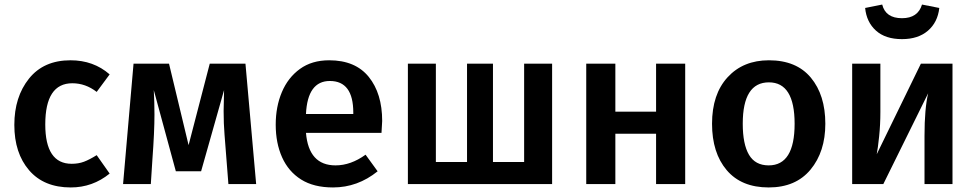

<svg xmlns="http://www.w3.org/2000/svg" viewBox="-20 -809 4282 844"><path d="M291 15Q173 15 108 -60.5Q43 -136 43 -260Q43 -383 107.5 -463.5Q172 -544 290 -544Q391 -544 462 -482L405 -405Q356 -443 298 -443Q179 -443 179 -262Q179 -89 295 -89Q325 -89 349 -98Q373 -107 405 -127L462 -46Q387 15 291 15Z M1106 0H984L967 -217Q963 -265 963 -321L965 -413L864 -56H753L656 -413Q659 -358 659 -306Q659 -230 650 -109L643 0H521L567 -529H723L809 -171L902 -529H1059Z M1444 15Q1359 15 1303.5 -20Q1248 -55 1220 -117.5Q1192 -180 1192 -261Q1192 -340 1219 -404Q1246 -468 1298.5 -506Q1351 -544 1427 -544Q1542 -544 1601 -471Q1660 -398 1660 -277L1657 -225H1325Q1337 -82 1455 -82Q1522 -82 1587 -129L1640 -56Q1552 15 1444 15ZM1533 -308V-314Q1533 -453 1430 -453Q1332 -453 1325 -308Z M2407 0H1773V-529H1896V-97H2033V-529H2147V-97H2284V-529H2407Z M2992 0H2864V-221H2685V0H2557V-529H2685V-318H2864V-529H2992Z M3359 15Q3239 15 3174.5 -61Q3110 -137 3110 -265Q3110 -395 3178.5 -469.5Q3247 -544 3360 -544Q3481 -544 3544.5 -467.5Q3608 -391 3608 -265Q3608 -142 3543 -63.5Q3478 15 3359 15ZM3359 -82Q3473 -82 3473 -265Q3473 -447 3360 -447Q3245 -447 3245 -265Q3245 -175 3272.5 -128.5Q3300 -82 3359 -82Z M4167 0H4044V-212Q4044 -331 4060 -399L3863 0H3726V-529H3850V-317Q3850 -261 3844.5 -209Q3839 -157 3834 -131L4028 -529H4167ZM3945 -637Q3872 -637 3830.5 -674.5Q3789 -712 3783 -774L3858 -789Q3873 -729 3945 -729Q4015 -729 4033 -789L4109 -774Q4102 -711 4059 -674Q4016 -637 3945 -637Z"/></svg>

Font: Trujillo Medium
Style: Regular
Weight: 500
Designer: Fira Sans original fonts by bBox Type GmbH, Carrois Corporate GbR, & Edenspiekermann AG / Changes by Cristiano Sobral
Foundry: Fira Sans original fonts by bBox Type GmbH, Carrois Corporate GbR, & Edenspiekermann AG / Changes by Cristiano Sobral
Version: Version 4.301;October 17, 2021;FontCreator 14.0.0.2814 64-bi